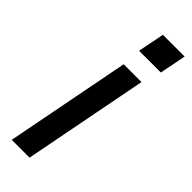

<svg xmlns="http://www.w3.org/2000/svg" viewBox="-232 -704 724 724"><g transform="rotate(45 130.5 -341.5)"><path d="M22 0H117L214 -500H119ZM124 -577H240L261 -683H145Z"/></g></svg>

Font: Uncut Sans Medium Italic
Style: Regular
Weight: 500
Italic angle: -11°
Designer: Kasper Nordkvist
Foundry: UNCUT.wtf
Version: Version 1.304;Glyphs 3.2 (3246)